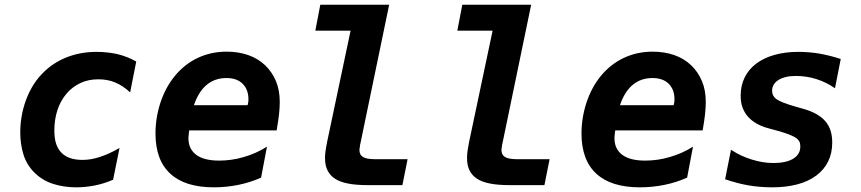

<svg xmlns="http://www.w3.org/2000/svg" viewBox="-20 -780 3652 814"><path d="M303.2 14.2Q252 14.2 207 0.2Q162.1 -13.7 128.4 -45.9Q94.7 -78.1 80.3 -122.3Q65.9 -166.5 65.9 -218.8Q65.9 -253.4 71.8 -287.1Q77.6 -320.8 88.9 -352.3Q100.1 -383.8 116.7 -412.1Q133.3 -440.4 155.3 -463.9Q199.2 -511.2 259 -535.6Q318.8 -560.1 389.2 -560.1Q413.6 -560.1 437 -557.4Q460.4 -554.7 479 -550.3Q499 -545.4 519 -537.6Q539.1 -529.8 557.6 -519L531.7 -388.2Q502.4 -416 468.8 -430.2Q436.5 -443.8 397.5 -443.8Q354 -443.8 320.3 -427.7Q286.6 -411.6 262.7 -383.8Q236.3 -353 223.4 -313Q210.4 -272.9 210.4 -227.5Q210.4 -193.8 217.8 -171.1Q225.1 -148.4 240.2 -132.8Q255.4 -117.2 277.8 -109.6Q300.3 -102.1 329.6 -102.1Q348.1 -102.1 366.2 -105.2Q384.3 -108.4 403.8 -114.7Q421.9 -120.6 442.1 -129.6Q462.4 -138.7 486.8 -152.8L459.5 -18.1Q421.4 -1.5 382.3 6.3Q361.8 10.3 342 12.2Q322.3 14.2 303.2 14.2Z M886.7 14.2Q764.6 14.2 702.1 -43.5Q669.9 -73.2 654.5 -116Q639.2 -158.7 639.2 -213.9Q639.2 -280.8 660.6 -346.2Q671.9 -379.4 686.8 -406.7Q701.7 -434.1 721.2 -458Q742.2 -483.4 766.8 -502.7Q791.5 -522 818.8 -534.7Q875 -561 940.9 -561Q990.7 -561 1032.7 -546.4Q1074.7 -531.7 1105 -502.4Q1133.3 -475.1 1149.7 -436.5Q1166 -397.9 1166 -348.1Q1166 -338.4 1165.3 -323.7Q1164.6 -309.1 1163.1 -296.4Q1162.1 -286.6 1159.2 -266.8Q1156.2 -247.1 1152.8 -227.1H782.2Q781.2 -223.1 781 -219.2Q780.8 -215.3 780.3 -211.4L778.8 -196.8Q778.8 -169.9 787.6 -152.6Q796.4 -135.3 811.5 -124Q844.2 -99.1 909.2 -99.1Q934.6 -99.1 960.9 -102.8Q987.3 -106.4 1013.7 -114.3Q1066.4 -129.4 1111.8 -158.2L1086.9 -26.9Q1040.5 -6.3 990.2 3.9Q939.5 14.2 886.7 14.2ZM1029.8 -334Q1031.7 -340.3 1032.7 -347.7Q1033.2 -351.1 1033.2 -354Q1033.2 -356.9 1033.2 -359.9Q1033.2 -400.9 1008.3 -425.3Q983.9 -449.2 939.9 -449.2Q891.1 -449.2 856.4 -420.4Q821.8 -391.6 802.2 -334Z M1541 4.9Q1488.8 4.9 1454.6 -2Q1420.4 -8.8 1399.4 -22.9Q1379.4 -36.1 1368.7 -57.4Q1357.9 -78.6 1357.9 -110.4Q1357.9 -118.7 1358.6 -126.5Q1359.4 -134.3 1360.4 -141.6Q1361.3 -146.5 1363 -158Q1364.7 -169.4 1367.2 -180.2L1466.3 -649.9H1316.9L1337.9 -759.8H1629.9L1508.3 -173.3Q1506.8 -167.5 1506.3 -164.8Q1505.9 -162.1 1505.9 -160.6Q1505.9 -159.2 1505.9 -158.4Q1505.9 -157.7 1505.4 -155.8Q1504.4 -151.9 1504.2 -148.9Q1503.9 -146 1503.9 -143.1Q1503.9 -134.8 1507.3 -127.2Q1510.7 -119.6 1519 -114.3Q1534.2 -105 1572.3 -105H1708L1686 4.9H1541Z M2143.1 4.9Q2090.8 4.9 2056.6 -2Q2022.5 -8.8 2001.5 -22.9Q1981.4 -36.1 1970.7 -57.4Q1960 -78.6 1960 -110.4Q1960 -118.7 1960.7 -126.5Q1961.4 -134.3 1962.4 -141.6Q1963.4 -146.5 1965.1 -158Q1966.8 -169.4 1969.2 -180.2L2068.4 -649.9H1918.9L1939.9 -759.8H2231.9L2110.4 -173.3Q2108.9 -167.5 2108.4 -164.8Q2107.9 -162.1 2107.9 -160.6Q2107.9 -159.2 2107.9 -158.4Q2107.9 -157.7 2107.4 -155.8Q2106.4 -151.9 2106.2 -148.9Q2106 -146 2106 -143.1Q2106 -134.8 2109.4 -127.2Q2112.8 -119.6 2121.1 -114.3Q2136.2 -105 2174.3 -105H2310.1L2288.1 4.9H2143.1Z M2692.9 14.2Q2570.8 14.2 2508.3 -43.5Q2476.1 -73.2 2460.7 -116Q2445.3 -158.7 2445.3 -213.9Q2445.3 -280.8 2466.8 -346.2Q2478 -379.4 2492.9 -406.7Q2507.8 -434.1 2527.3 -458Q2548.3 -483.4 2573 -502.7Q2597.7 -522 2625 -534.7Q2681.2 -561 2747.1 -561Q2796.9 -561 2838.9 -546.4Q2880.9 -531.7 2911.1 -502.4Q2939.5 -475.1 2955.8 -436.5Q2972.2 -397.9 2972.2 -348.1Q2972.2 -338.4 2971.4 -323.7Q2970.7 -309.1 2969.2 -296.4Q2968.3 -286.6 2965.3 -266.8Q2962.4 -247.1 2959 -227.1H2588.4Q2587.4 -223.1 2587.2 -219.2Q2586.9 -215.3 2586.4 -211.4L2585 -196.8Q2585 -169.9 2593.8 -152.6Q2602.5 -135.3 2617.7 -124Q2650.4 -99.1 2715.3 -99.1Q2740.7 -99.1 2767.1 -102.8Q2793.5 -106.4 2819.8 -114.3Q2872.6 -129.4 2918 -158.2L2893.1 -26.9Q2846.7 -6.3 2796.4 3.9Q2745.6 14.2 2692.9 14.2ZM2835.9 -334Q2837.9 -340.3 2838.9 -347.7Q2839.4 -351.1 2839.4 -354Q2839.4 -356.9 2839.4 -359.9Q2839.4 -400.9 2814.5 -425.3Q2790 -449.2 2746.1 -449.2Q2697.3 -449.2 2662.6 -420.4Q2627.9 -391.6 2608.4 -334Z M3254.9 14.2Q3229 14.2 3202.1 12Q3175.3 9.8 3153.3 5.9Q3129.9 2 3104.2 -4.9Q3078.6 -11.7 3054.2 -20L3079.1 -145Q3102.5 -129.9 3123.3 -120.4Q3144 -110.8 3167.5 -103.5Q3189.9 -96.7 3212.2 -92.8Q3234.4 -88.9 3259.3 -88.9Q3313 -88.9 3343.3 -107.4Q3373 -125.5 3373 -159.2Q3373 -172.4 3368.9 -179.9Q3364.7 -187.5 3357.9 -192.9Q3348.1 -200.7 3328.1 -208.7Q3308.1 -216.8 3278.3 -225.1L3235.4 -236.8Q3208.5 -244.1 3186 -257.1Q3163.6 -270 3147.9 -289.1Q3134.8 -305.2 3127.4 -325.9Q3120.1 -346.7 3120.1 -374.5Q3120.1 -417.5 3137.2 -451.9Q3154.3 -486.3 3186 -510.3Q3217.8 -534.2 3262.9 -547.1Q3308.1 -560.1 3364.3 -560.1Q3386.7 -560.1 3410.6 -558.1Q3434.6 -556.2 3454.1 -552.7Q3473.6 -549.3 3498.5 -543.2Q3523.4 -537.1 3544.4 -529.8L3520 -405.8Q3482.9 -431.6 3440.9 -444.8Q3419.4 -451.7 3397.7 -454.8Q3376 -458 3354.5 -458Q3329.6 -458 3311.8 -453.6Q3293.9 -449.2 3280.3 -440.9Q3253.4 -423.8 3253.4 -395.5Q3253.4 -373 3271.5 -359.9Q3281.2 -353 3300.5 -345.2Q3319.8 -337.4 3352.1 -328.1L3388.2 -317.9Q3420.4 -308.6 3443.1 -295.2Q3465.8 -281.7 3479.5 -265.6Q3493.7 -249 3501 -226.8Q3508.3 -204.6 3508.3 -175.3Q3508.3 -130.9 3491.2 -95.9Q3474.1 -61 3441.9 -36.6Q3407.7 -10.7 3359.9 1.7Q3312 14.2 3254.9 14.2Z"/></svg>

Font: Hack
Style: Bold Italic
Weight: 700
Italic angle: -11°
Monospace: yes
Designer: Christopher Simpkins
Foundry: Christopher Simpkins
Version: Version 2.017; ttfautohint (v1.4.1) -l 4 -r 80 -G 350 -x 0 -